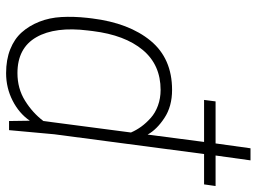

<svg xmlns="http://www.w3.org/2000/svg" viewBox="-127 -713 850 636"><g transform="rotate(90 298.0 -395.0)"><path d="M222.2 9.8Q177.7 9.8 143.3 -3.9Q108.9 -17.6 87.2 -42Q65.4 -66.4 52 -100.1Q38.6 -133.8 36.4 -173.8Q34.2 -213.9 39.1 -258.8L41 -274.9Q56.2 -397.5 115 -468.8Q173.8 -540 277.8 -540Q332.5 -540 370.8 -514.6Q409.2 -489.3 425.8 -459L450.2 -646H311L315.9 -684.1H455.1L471.2 -799.8H511.2L495.1 -684.1H596.2L590.8 -646H490.2L424.8 -149.9L411.1 0H380.9L379.9 -68.8Q355.5 -33.2 313.2 -11.7Q271 9.8 222.2 9.8ZM277.8 -502Q194.8 -502 145.5 -442.9Q96.2 -383.8 83 -277.8L81.1 -262.2Q67.4 -152.8 103.3 -90.3Q139.2 -27.8 222.2 -27.8Q273.4 -27.8 313.7 -53Q354 -78.1 380.9 -113.8L418.9 -403.8Q411.1 -421.9 399.4 -438Q387.7 -454.1 370.8 -469.2Q354 -484.4 329.8 -493.2Q305.7 -502 277.8 -502Z"/></g></svg>

Font: Cooper Hewitt
Style: Light Italic
Weight: 704
Designer: Village Type and Design LLC
Foundry: Cooper Hewitt Smithsonian Design Museum
Version: 1.000